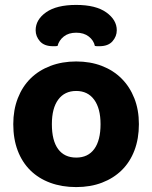

<svg xmlns="http://www.w3.org/2000/svg" viewBox="-20 -746 620 781"><path d="M545 -241Q545 -182 527 -134.5Q509 -87 475.5 -54Q442 -21 395 -3Q348 15 290 15Q232 15 184.5 -2.5Q137 -20 103.5 -53Q70 -86 52 -133.5Q34 -181 34 -241Q34 -299 52.5 -346.5Q71 -394 104.5 -427Q138 -460 185.5 -478Q233 -496 290 -496Q347 -496 394 -478Q441 -460 474.5 -426.5Q508 -393 526.5 -346Q545 -299 545 -241ZM290 -376Q243 -376 217 -341Q191 -306 191 -241Q191 -174 216.5 -139.5Q242 -105 290 -105Q338 -105 363.5 -140Q389 -175 389 -241Q389 -305 363 -340.5Q337 -376 290 -376ZM290 -613Q259 -613 239.5 -597.5Q220 -582 214 -559Q209 -558 205 -558Q201 -558 196 -558Q160 -558 142.5 -578Q125 -598 125 -623Q125 -666 167.5 -696Q210 -726 290 -726Q370 -726 412.5 -695.5Q455 -665 455 -623Q455 -598 437.5 -578Q420 -558 384 -558Q379 -558 375 -558Q371 -558 366 -559Q361 -582 341 -597.5Q321 -613 290 -613Z"/></svg>

Font: Baloo Bhaina 2
Style: Bold
Weight: 700
Designer: Yesha Goshar, Manish Minz, Shuchita Grover and Ek Type
Foundry: Ek Type
Version: Version 1.640;hotconv 1.0.111;makeotfexe 2.5.65597; ttfautoh